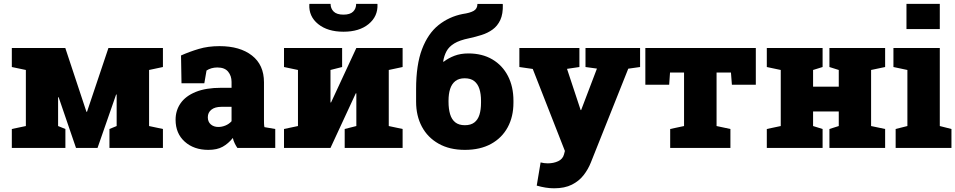

<svg xmlns="http://www.w3.org/2000/svg" viewBox="-20 -782 5051 1015"><path d="M42.5 0V-100.1L116.7 -115.7V-412.1L42.5 -427.7V-528.3H116.7H325.2L437 -190.9H439.9L553.2 -528.3H768.1H841.3V-427.7L768.1 -412.1V-115.7L841.3 -100.1V0H558.6V-100.1L596.7 -115.7V-282.2H593.8L495.6 0H381.8L290 -268.1L287.1 -267.6V-115.7L325.7 -100.1V0Z M1081.5 10.3Q1004.9 10.3 956.5 -33.2Q908.2 -76.7 908.2 -148.9Q908.2 -198.2 934.8 -236.3Q961.4 -274.4 1014.9 -296.1Q1068.4 -317.9 1148.9 -317.9H1204.1V-349.1Q1204.1 -380.9 1186 -403.1Q1168 -425.3 1128.9 -425.3Q1112.3 -425.3 1097.9 -421.1Q1083.5 -417 1071.8 -409.2L1060.1 -341.8H939.5L937 -488.8Q981.9 -508.8 1031 -523.4Q1080.1 -538.1 1140.6 -538.1Q1248.5 -538.1 1312 -488.5Q1375.5 -439 1375.5 -347.2V-152.3Q1375.5 -141.1 1375.7 -130.4Q1376 -119.6 1377.9 -109.9L1435.1 -100.1V0H1234.9Q1228.5 -8.8 1221.2 -23.4Q1213.9 -38.1 1210.9 -52.7Q1187 -22.9 1157.2 -6.3Q1127.4 10.3 1081.5 10.3ZM1134.3 -110.8Q1152.8 -110.8 1171.6 -118.4Q1190.4 -126 1204.1 -141.1V-217.3H1150.9Q1116.2 -217.3 1097.4 -202.1Q1078.6 -187 1078.6 -162.1Q1078.6 -138.2 1094.2 -124.5Q1109.9 -110.8 1134.3 -110.8Z M1481.4 0V-100.1L1555.2 -115.7V-412.1L1481.4 -427.7V-528.3H1727.1H1788.6V-427.7L1727.1 -412.1V-240.7L1730 -240.2L1863.8 -528.3H2035.2H2108.4V-427.7L2035.2 -412.1V-115.7L2108.4 -100.1V0H1802.2V-100.1L1863.8 -115.7V-288.6H1860.8L1727.1 0ZM1795.9 -614.3Q1711.9 -614.3 1661.9 -654.8Q1611.8 -695.3 1615.2 -758.8L1616.2 -761.7H1727.5Q1727.5 -737.3 1743.9 -720.9Q1760.3 -704.6 1795.9 -704.6Q1830.6 -704.6 1846.7 -720.5Q1862.8 -736.3 1862.8 -761.7H1974.6L1975.6 -758.8Q1978 -695.3 1928.7 -654.8Q1879.4 -614.3 1795.9 -614.3Z M2437.5 10.3Q2356.4 10.3 2298.6 -22.5Q2240.7 -55.2 2210.2 -112.5Q2179.7 -169.9 2179.7 -244.1V-311.5Q2179.7 -439.9 2211.2 -522.5Q2242.7 -605 2298.3 -649.4Q2354 -693.8 2425.8 -708Q2464.4 -713.4 2484.1 -724.6Q2503.9 -735.8 2503.9 -761.2H2636.7L2638.2 -758.3Q2639.6 -708 2624.8 -676.3Q2609.9 -644.5 2584.2 -626Q2558.6 -607.4 2526.1 -597.2Q2493.7 -586.9 2459.5 -579.6Q2409.2 -569.3 2381.3 -552.2Q2353.5 -535.2 2340.8 -511.7Q2328.1 -488.3 2322.8 -457.5L2324.7 -455.1Q2350.6 -475.1 2382.8 -487.3Q2415 -499.5 2456.1 -499.5Q2529.3 -499.5 2582.8 -468Q2636.2 -436.5 2665.3 -380.1Q2694.3 -323.7 2694.3 -249.5V-239.3Q2694.3 -165 2663.8 -108.9Q2633.3 -52.7 2575.9 -21.2Q2518.6 10.3 2437.5 10.3ZM2437.5 -120.1Q2468.8 -120.1 2487.5 -134.5Q2506.3 -148.9 2514.6 -175.5Q2522.9 -202.1 2522.9 -239.3V-249.5Q2522.9 -285.2 2514.4 -311.8Q2505.9 -338.4 2487.1 -353.3Q2468.3 -368.2 2436.5 -368.2Q2405.8 -368.2 2387 -353.3Q2368.2 -338.4 2359.6 -311.8Q2351.1 -285.2 2351.1 -249.5V-244.1Q2351.1 -206.5 2359.4 -178.5Q2367.7 -150.4 2386.7 -135.3Q2405.8 -120.1 2437.5 -120.1Z M2909.2 213.4Q2886.7 213.4 2864 209.7Q2841.3 206.1 2817.4 199.2L2837.9 76.7Q2847.7 79.1 2856.7 80.3Q2865.7 81.5 2875.5 81.5Q2906.7 81.5 2930.9 70.1Q2955.1 58.6 2961.4 34.7L2966.3 16.1L2796.4 -417.5L2725.6 -427.7V-528.3H3043V-427.7L2977.5 -418L3048.3 -204.1L3049.3 -200.2H3052.2L3135.7 -419.4L3075.2 -427.7V-528.3H3363.8V-427.7L3301.3 -418.9L3103.5 77.1Q3089.4 112.8 3065.4 143.8Q3041.5 174.8 3003.4 194.1Q2965.3 213.4 2909.2 213.4Z M3522.9 0V-100.1L3596.2 -115.7V-398.4H3522L3517.6 -334H3391.6V-528.3H3975.6V-334H3849.1L3844.2 -398.4H3768.1V-115.7L3841.3 -100.1V0Z M4033.7 0V-100.1L4107.4 -115.7V-412.1L4033.7 -427.7V-528.3H4328.6V-427.7L4278.3 -412.1V-323.7H4414.1V-412.1L4364.7 -427.7V-528.3H4414.1H4585H4659.2V-427.7L4585 -412.1V-115.7L4659.2 -100.1V0H4364.7V-100.1L4414.1 -115.7V-192.9H4278.3V-115.7L4328.6 -100.1V0Z M4714.8 0V-100.1L4776.9 -115.7V-412.1L4703.1 -427.7V-528.3H4948.2V-115.7L5009.8 -100.1V0ZM4772 -628.4V-761.7H4948.2V-628.4Z"/></svg>

Font: Roboto Slab LO Black
Style: Regular
Weight: 900
Designer: Google
Version: Version 2.000